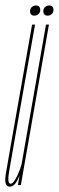

<svg xmlns="http://www.w3.org/2000/svg" viewBox="-42 -692 220 718"><path d="M25 0 31 -35Q28 -28 24.5 -20.5Q11.5 6 -5 6Q-10.5 6 -14 3.5Q-27 -5 -20 -43.5Q-11.5 -92.5 4.5 -184L78 -600H89L14.5 -179Q-0.5 -94.5 -8 -50Q-15 -10.5 -5 -5.5Q-3.5 -5 -2 -5Q8.5 -5 23 -35.5Q34.5 -60.5 39 -79.5L130 -600H141L36 0ZM87 -633.5Q70.5 -633.5 70.5 -650.5Q70.5 -660 77.2 -665.8Q84 -671.5 92 -671.5Q108.5 -671.5 108.5 -654.5Q108.5 -645.5 102 -639.5Q95.5 -633.5 87 -633.5ZM136.5 -633.5Q120 -633.5 120 -650.5Q120 -660 126.8 -665.8Q133.5 -671.5 141.5 -671.5Q158 -671.5 158 -654.5Q158 -645.5 151.5 -639.5Q145 -633.5 136.5 -633.5Z"/></svg>

Font: Anybody UltraCondensed Thin
Style: Italic
Weight: 100
Width: 1
Italic angle: -10°
Designer: Tyler Finck
Foundry: Etcetera Type Company
Version: Version 1.010; ttfautohint (v1.8.3) -l 8 -r 50 -G 200 -x 14 